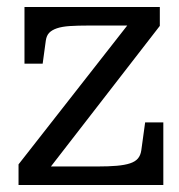

<svg xmlns="http://www.w3.org/2000/svg" viewBox="-20 -529 511 549"><path d="M114 -38 101 -53H260Q291 -53 314 -55Q337 -57 352 -62Q367 -67 374.5 -76Q382 -85 384 -99L395 -179H447V0H33V-59L354 -469L369 -456H235Q202 -456 179.5 -454.5Q157 -453 142.5 -448Q128 -443 120.5 -435Q113 -427 111 -413L102 -347H50V-509H437V-455Z"/></svg>

Font: Roboto Serif 28pt
Style: Regular
Weight: 400
Designer: Greg Gazdowicz
Foundry: Commercial Type
Version: Version 1.008